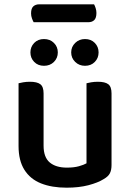

<svg xmlns="http://www.w3.org/2000/svg" viewBox="-20 -856 603 890"><path d="M389 -753H136Q132 -760 128 -771Q124 -782 124 -794Q124 -817 134.5 -826.5Q145 -836 162 -836H416Q420 -829 423.5 -818Q427 -807 427 -796Q427 -773 417 -763Q407 -753 389 -753ZM66 -179V-260H182V-181Q182 -127 210.5 -103Q239 -79 290 -79Q323 -79 346 -85.5Q369 -92 381 -99V-260H497V-91Q497 -68 489.5 -53Q482 -38 461 -26Q434 -9 390 2.5Q346 14 289 14Q220 14 170 -6Q120 -26 93 -69Q66 -112 66 -179ZM497 -211H381V-470Q388 -472 402.5 -474.5Q417 -477 434 -477Q467 -477 482 -465.5Q497 -454 497 -423ZM182 -211H66V-470Q73 -472 87.5 -474.5Q102 -477 119 -477Q152 -477 167 -465.5Q182 -454 182 -423ZM248 -613Q248 -587 230 -569Q212 -551 184 -551Q156 -551 138.5 -569Q121 -587 121 -613Q121 -639 138.5 -657Q156 -675 184 -675Q212 -675 230 -657Q248 -639 248 -613ZM437 -613Q437 -587 419.5 -569Q402 -551 374 -551Q347 -551 328.5 -569Q310 -587 310 -613Q310 -639 328.5 -657Q347 -675 374 -675Q402 -675 419.5 -657Q437 -639 437 -613Z"/></svg>

Font: BalooTamma2SemiBold
Style: Regular
Weight: 600
Designer: Divya Kowshik, Shuchita Grover and Ek Type
Foundry: Ek Type
Version: Version 1.700